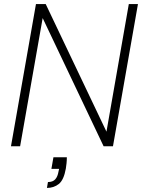

<svg xmlns="http://www.w3.org/2000/svg" viewBox="-20 -720 699 945"><path d="M34 0 157 -700H205L504 -72L614 -700H659L536 0H490L190 -631L79 0ZM211 205 216 176Q240 176 252 162.5Q264 149 268 124L271 111H233L243 54H309Q309 69 307.5 83.5Q306 98 304 110Q294 166 269.5 185.5Q245 205 211 205Z"/></svg>

Font: DM Sans 17pt ExtraLight
Style: Italic
Weight: 250
Italic angle: -10°
Version: Version 4.004;gftools[0.9.30]